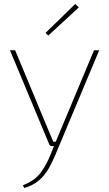

<svg xmlns="http://www.w3.org/2000/svg" viewBox="-20 -732 546 962"><path d="M477 -480 256 47Q243 77 229.5 102.5Q216 128 198 149Q180 170 156.5 185.5Q133 201 101 210L95 196Q155 173 185 131.5Q215 90 235 38L254 -9Q261 -25 268 -42.5Q275 -60 282 -76L451 -480ZM56 -480 225 -74Q230 -61 236 -48Q242 -35 247 -22H266L256 0H240Q236 0 232.5 -2Q229 -4 227 -8L30 -480ZM357 -712 375 -695 222 -554 208 -567Z"/></svg>

Font: Exo 2 Thin
Style: Regular
Weight: 250
Designer: Natanael Gama
Foundry: Natanael Gama
Version: Version 2.010